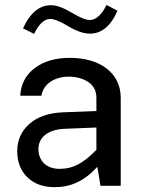

<svg xmlns="http://www.w3.org/2000/svg" viewBox="-20 -753 592 778"><path d="M469.2 -356.9C469.2 -460 381.3 -518.6 264.2 -518.6C205.1 -518.6 157.2 -504.9 120.6 -477.1C84 -449.2 64.5 -411.6 62 -365.2H147.9C155.3 -411.6 199.2 -442.4 259.3 -442.4C289.1 -442.4 315.4 -435.1 337.4 -420.9C359.4 -406.2 370.6 -384.8 370.6 -356.9V-303.2L234.9 -297.9C176.8 -295.4 131.8 -279.8 99.1 -251C66.4 -222.2 49.8 -185.1 49.8 -140.6C49.8 -96.7 63.5 -61.5 90.8 -34.7C118.2 -7.8 155.3 5.4 201.7 5.4C266.6 5.4 321.3 -19 374.5 -77.1L387.2 0H469.2ZM135.7 -148.9C135.7 -195.3 172.9 -227.5 239.3 -231L370.6 -236.3V-146C317.9 -91.3 275.9 -68.8 220.7 -68.8C168 -68.8 135.7 -101.6 135.7 -148.9ZM118.2 -615.7C137.7 -656.2 159.7 -676.3 184.1 -676.3C198.7 -676.3 220.7 -667.5 250 -650.4C289.6 -626.5 318.4 -616.7 344.2 -616.7C391.6 -616.7 429.2 -647.5 456.1 -709.5L411.6 -732.9C391.6 -692.4 368.7 -671.9 342.8 -671.9C328.1 -671.9 305.7 -681.2 274.9 -699.2C235.4 -722.7 209.5 -731.9 186 -731.9C139.6 -731.9 102.1 -700.7 73.2 -638.2Z"/></svg>

Font: Estedad Medium
Style: Regular
Weight: 500
Designer: Amin Abedi
Version: Version 7.3